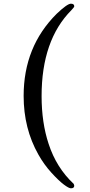

<svg xmlns="http://www.w3.org/2000/svg" viewBox="-20 -770 487 1039"><path d="M107.9 -251Q107.9 -518.1 287.1 -695.8Q344.2 -750 363.8 -750Q381.8 -750 381.8 -735.8Q381.8 -731 366.2 -714.8Q205.1 -552.7 205.1 -250Q205.1 -106 243.2 8.8Q285.2 137.7 378.9 225.1Q378.9 225.1 379.9 228Q381.8 231.9 381.8 234.9Q381.8 249 363.8 249Q352.5 249 325.2 228.5Q297.9 208 257.8 164.1Q217.8 120.1 188 66.9Q107.9 -74.2 107.9 -251Z"/></svg>

Font: CMU Serif
Style: Bold
Weight: 700
Version: Version 0.7.0